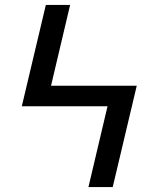

<svg xmlns="http://www.w3.org/2000/svg" viewBox="-20 -755 640 775"><path d="M337 0 414 -326H68L165 -735H263L186 -409H532L435 0Z"/></svg>

Font: Iosevka Fixed Curly Md Ex
Style: Regular
Weight: 500
Width: 7
Monospace: yes
Designer: Belleve Invis
Foundry: Belleve Invis
Version: Version 30.1.2